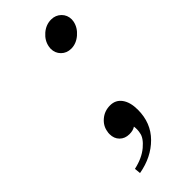

<svg xmlns="http://www.w3.org/2000/svg" viewBox="-180 -438 585 585"><g transform="rotate(-45 112.5 -146.0)"><path d="M172.9 -25.9Q172.9 30.8 136 67.9Q99.1 105 41 115.2L39.1 95.2Q77.1 86.9 100.8 66.9Q124.5 46.9 127 28.8Q129.9 17.1 127.9 2Q118.2 8.8 102.1 8.8Q83 8.8 71 -3.2Q59.1 -15.1 59.1 -34.2Q59.1 -41 60.1 -43.9Q63 -65.4 80.6 -80.3Q98.1 -95.2 122.1 -95.2Q146 -95.2 159.4 -76.7Q172.9 -58.1 172.9 -25.9ZM117.2 -354Q121.1 -375.5 139.4 -391.4Q157.7 -407.2 180.2 -407.2Q199.2 -407.2 212.2 -394.5Q225.1 -381.8 225.1 -362.8Q225.1 -361.3 224.6 -358.4Q224.1 -355.5 224.1 -354Q219.7 -332.5 201.2 -316.7Q182.6 -300.8 161.1 -300.8Q141.6 -300.8 128.9 -313.5Q116.2 -326.2 116.2 -345.2Q116.2 -346.7 116.7 -349.6Q117.2 -352.5 117.2 -354Z"/></g></svg>

Font: Common Serif News
Style: Italic
Weight: 450
Italic angle: -12°
Designer: Philipp H. Poll, Khaled Hosny
Foundry: Stefan Peev, Context Ltd.
Version: Version 1.026